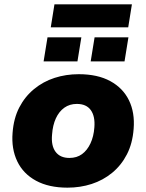

<svg xmlns="http://www.w3.org/2000/svg" viewBox="-20 -854 674 885"><path d="M291 11Q205 11 146 -21Q87 -53 59.5 -110.5Q32 -168 38 -242Q43 -309 69 -359Q95 -409 137 -443.5Q179 -478 231.5 -495Q284 -512 343 -512Q430 -512 488.5 -480Q547 -448 574.5 -391.5Q602 -335 596 -260Q591 -193 565 -142.5Q539 -92 497 -57.5Q455 -23 402.5 -6Q350 11 291 11ZM300 -126Q334 -126 358 -143.5Q382 -161 397 -193Q412 -225 415 -267Q419 -318 398.5 -346.5Q378 -375 334 -375Q301 -375 276.5 -357.5Q252 -340 237.5 -308.5Q223 -277 220 -234Q215 -183 236 -154.5Q257 -126 300 -126ZM214 -728 231 -834H588L571 -728ZM181 -571 199 -682H355L337 -571ZM398 -571 416 -682H572L554 -571Z"/></svg>

Font: Nunito Sans 9pt Black
Style: Italic
Weight: 900
Italic angle: -9°
Version: Version 3.101;gftools[0.9.27]